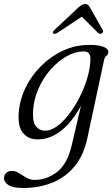

<svg xmlns="http://www.w3.org/2000/svg" viewBox="-56 -688 562 960"><path d="M380.5 3.5Q362 89.5 316.5 144.2Q271 199 205 225.5Q139 252 59.5 252Q10 252 -13 238Q-36 224 -36 202Q-36 187 -25.2 176.8Q-14.5 166.5 3 166.5Q21.5 166.5 39.2 177.8Q57 189 76 200.2Q95 211.5 117 211.5Q177.5 211.5 229 172.2Q280.5 133 302.5 38.5L349 -159.5Q305.5 -78.5 250 -34.8Q194.5 9 133 9Q86.5 9 59.8 -22Q33 -53 37.5 -122Q42 -187.5 71.5 -248.8Q101 -310 149.8 -358.5Q198.5 -407 260.2 -435.2Q322 -463.5 390.5 -463.5Q438.5 -463.5 462.5 -453.5Q486.5 -443.5 485.5 -428.5Q485 -414.5 476.2 -408.5Q467.5 -402.5 464.5 -388.5ZM109.5 -135Q106 -77.5 124 -56Q142 -34.5 169.5 -34.5Q198.5 -34.5 229.5 -57Q260.5 -79.5 289.5 -117.5Q318.5 -155.5 342 -201.8Q365.5 -248 380 -296.5Q394.5 -345 396 -387.5Q398.5 -431 363.5 -431Q321 -431 277.8 -406.8Q234.5 -382.5 197.5 -340.8Q160.5 -299 136.8 -245.8Q113 -192.5 109.5 -135ZM230.5 -523.5Q216.5 -515.5 210 -521Q204 -527.5 216 -538L337 -651.5Q356 -668 370.5 -668Q384.5 -668 393.5 -651.5L457.5 -538Q463.5 -527 453.5 -521Q444.5 -515.5 434.5 -523.5L353 -604.5Z"/></svg>

Font: Fraunces 9pt S000 Light
Style: Italic
Weight: 300
Italic angle: -16°
Version: Version 1.000; ttfautohint (v1.8.3)